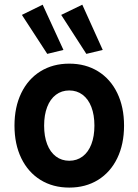

<svg xmlns="http://www.w3.org/2000/svg" viewBox="-20 -808 602 835"><path d="M43 -261.7Q43 -342.3 72.5 -403.3Q102.1 -464.4 156 -497.8Q210 -531.2 281.2 -531.2Q352.5 -531.2 406.5 -497.8Q460.4 -464.4 490 -403.3Q519.5 -342.3 519.5 -261.7Q519.5 -181.2 490 -120.1Q460.4 -59.1 406.5 -25.6Q352.5 7.8 281.2 7.8Q210 7.8 156 -25.6Q102.1 -59.1 72.5 -120.1Q43 -181.2 43 -261.7ZM390.6 -261.7Q390.6 -308.1 377.4 -342.5Q364.3 -377 339.4 -395.8Q314.5 -414.6 281.2 -414.6Q248 -414.6 223.1 -395.8Q198.2 -377 185.1 -342.5Q171.9 -308.1 171.9 -261.7Q171.9 -215.3 185.1 -180.9Q198.2 -146.5 223.1 -127.7Q248 -108.9 281.2 -108.9Q314.5 -108.9 339.4 -127.7Q364.3 -146.5 377.4 -180.9Q390.6 -215.3 390.6 -261.7ZM185.5 -573.7 75.2 -743.2 165.5 -787.6 255.9 -590.8ZM355.5 -573.7 246.1 -743.2 337.9 -787.6 426.8 -590.8Z"/></svg>

Font: Reddit Mono
Style: Bold
Weight: 700
Designer: Stephen Hutchings
Foundry: Reddit
Version: Version 1.009